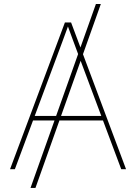

<svg xmlns="http://www.w3.org/2000/svg" viewBox="-20 -839 675 952"><path d="M480 -819.3 155.8 92.8H131.3L455.6 -819.3ZM29.8 0 301.8 -727.5H332.5L605 0H581.1L370.1 -563.5Q355.5 -602.5 341.1 -641.6Q326.7 -680.7 312.5 -719.7H321.3Q307.1 -680.7 292.7 -641.6Q278.3 -602.5 263.7 -563.5L53.7 0ZM136.7 -241.7V-264.2H498V-241.7Z"/></svg>

Font: Inter 16pt Thin
Style: Regular
Weight: 250
Version: Version 4.001;git-66647c0bb